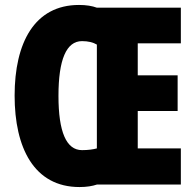

<svg xmlns="http://www.w3.org/2000/svg" viewBox="-20 -745 790 775"><path d="M299 -725C119 -725 39 -572 39 -359C39 -149 117 10 301 10C330 10 353 6 371 0H710V-146H536V-297H697V-441H536V-570H710V-714H371C352 -721 328 -725 299 -725ZM311 -579C336 -579 356 -574 371 -565V-146C356 -142 336 -139 311 -139C248 -139 216 -212 216 -358C216 -505 248 -579 311 -579Z"/></svg>

Font: Noto Sans Armenian ExtraCondensed Black
Style: Regular
Weight: 900
Width: 2
Designer: Monotype Design Team
Foundry: Monotype Imaging Inc.
Version: Version 2.008